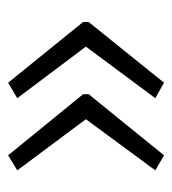

<svg xmlns="http://www.w3.org/2000/svg" viewBox="5 -514 433 484"><g transform="rotate(90 222.0 -271.5)"><path d="M35 -278 188 -468 227 -446 97 -271 227 -98 188 -75 35 -264ZM217 -278 371 -468 409 -446 280 -271 409 -98 371 -75 217 -264Z"/></g></svg>

Font: Noto Sans Lao UI SemCond Light
Style: Regular
Weight: 300
Width: 4
Designer: Monotype Design Team
Foundry: Monotype Imaging Inc.
Version: Version 2.000; ttfautohint (v1.8.4.7-5d5b)